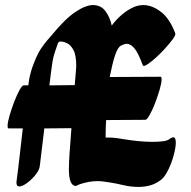

<svg xmlns="http://www.w3.org/2000/svg" viewBox="-20 -734 754 758"><path d="M276 0Q252 -5 252 -66Q252 -94 255 -134Q258 -174 262 -228L155 -227Q150 -190 146 -152.5Q142 -115 137 -78Q135 -62 119.5 -43Q104 -24 86 -11Q68 2 56 2Q44 2 45 -16Q52 -68 58 -122Q64 -176 70 -227H14Q10 -227 10 -237Q10 -251 17.5 -277Q25 -303 35.5 -330.5Q46 -358 56.5 -377.5Q67 -397 74 -397H92Q92 -402 93 -407Q98 -442 109.5 -473.5Q121 -505 132 -526Q141 -542 153.5 -558.5Q166 -575 179 -589Q235 -658 276.5 -686Q318 -714 347 -714Q379 -714 397 -689Q415 -664 421 -633Q439 -657 460.5 -675.5Q482 -694 508 -706Q527 -714 546 -714Q580 -714 615 -687.5Q650 -661 672 -602Q674 -596 662.5 -580Q651 -564 632.5 -543.5Q614 -523 594.5 -505.5Q575 -488 560.5 -479Q546 -470 544 -476Q525 -527 510 -544Q495 -561 481 -561Q475 -561 469.5 -559Q464 -557 458 -554Q445 -548 434.5 -516.5Q424 -485 413 -430L614 -431Q618 -431 618 -421Q618 -407 610.5 -381Q603 -355 592.5 -327.5Q582 -300 571 -280.5Q560 -261 554 -261L399 -260Q398 -244 397.5 -230Q397 -216 397 -204Q397 -196 397 -191Q402 -191 408 -191Q424 -191 439.5 -189Q455 -187 472 -184Q495 -180 525 -177Q555 -174 583 -174Q606 -174 624.5 -176.5Q643 -179 650 -186Q659 -192 664 -192Q674 -192 674 -171Q674 -152 666 -122Q658 -92 645 -65Q632 -38 618 -26Q597 -9 574 -2.5Q551 4 527 4Q497 4 467.5 -3Q438 -10 412 -14Q399 -16 387.5 -17.5Q376 -19 365 -19Q331 -19 293 -6Q281 1 276 0ZM187 -489Q184 -469 181 -445.5Q178 -422 175 -397L275 -398L279 -445L281 -472Q281 -516 270 -536.5Q259 -557 244.5 -563.5Q230 -570 221 -570Q217 -570 215 -569.5Q213 -569 213 -569L209 -564Q203 -548 196.5 -528Q190 -508 187 -489Z"/></svg>

Font: Ga Maamli
Style: Regular
Weight: 400
Designer: Afotey Clement Nii Odai, Ama Asantewa Diaka, David Abbey-Thompson
Foundry: Sorkin Type Co.
Version: Version 1.000; ttfautohint (v1.8.4.7-5d5b)